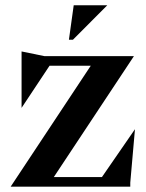

<svg xmlns="http://www.w3.org/2000/svg" viewBox="-20 -701 547 721"><path d="M253.9 -551.8H238.8L256.8 -681.2H382.8ZM182.1 -36.1H362.8L486.8 -215.8L469.2 -15.1V0H20L320.8 -454.1H166L61 -295.9V-507.8L147 -490.2H482.9Z"/></svg>

Font: Bluu Next
Style: Bold
Weight: 700
Designer: Jean-Baptiste Morizot, Igor Stepanchenko (Cyrillic)
Foundry: Igor Stepanchenko
Version: Version 1.005